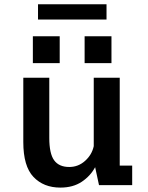

<svg xmlns="http://www.w3.org/2000/svg" viewBox="-20 -862 690 894"><path d="M261 11.5Q183 11.5 135.8 -38.2Q88.5 -88 88.5 -200.5V-500H209.5V-219.5Q209.5 -147 232 -115.8Q254.5 -84.5 302.5 -84.5Q344.5 -84.5 376.2 -113Q408 -141.5 416.5 -181.5V-500H537.5V-91H595.5V0H441L423 -83.5Q401 -42.5 360.5 -15.5Q320 11.5 261 11.5ZM133 -693H258V-568H133ZM374 -693H499V-568H374ZM157 -771V-842H476V-771Z"/></svg>

Font: Trispace Medium
Style: Regular
Weight: 500
Designer: Tyler Finck
Foundry: Etcetera Type Company
Version: Version 1.210; ttfautohint (v1.8.3)